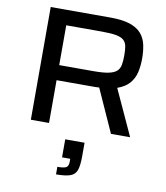

<svg xmlns="http://www.w3.org/2000/svg" viewBox="-103 -772 997 1154"><g transform="rotate(10 396.0 -195.5)"><path d="M112 0V-688H478Q551 -688 596.5 -672.5Q642 -657 666 -629Q690 -601 698.5 -562.5Q707 -524 707 -478Q707 -433 698 -394Q689 -355 663.5 -325.5Q638 -296 590 -279L718 0H601L483 -262Q477 -262 471 -261.5Q465 -261 459 -261H223V0ZM223 -353H433Q491 -353 524 -360Q557 -367 573 -381.5Q589 -396 593.5 -420Q598 -444 598 -478Q598 -511 594 -533.5Q590 -556 575 -570Q560 -584 528 -590Q496 -596 440 -596H223ZM318 297V251Q359 251 372.5 242.5Q386 234 386 207V190H336V80H454V162Q454 217 444.5 246Q435 275 406 286Q377 297 318 297Z"/></g></svg>

Font: Saira Expanded Medium
Style: Regular
Weight: 500
Width: 7
Designer: Hector Gatti with collaboration of the Omnibus-Type team
Foundry: Omnibus-Type
Version: Version 1.100; ttfautohint (v1.8.3)